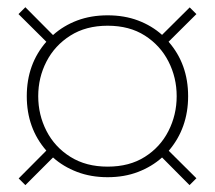

<svg xmlns="http://www.w3.org/2000/svg" viewBox="-20 -658 610 545"><path d="M52 -132.5 33 -151.5 111.5 -230.5Q56 -294 56 -385Q56 -476 111.5 -539.5L32.5 -618L52 -637.5L130.5 -558.5Q160 -585 199 -599.8Q238 -614.5 285.5 -614.5Q333 -614.5 372 -599.8Q411 -585 440 -559L518.5 -637L537.5 -618L458.5 -539.5Q514 -476 514 -385Q514 -294.5 459 -230L537.5 -152L518 -132.5L440 -211Q411 -185 372 -170Q333 -155 285.5 -155Q238 -155 198.8 -170Q159.5 -185 130.5 -211ZM285.5 -185Q347.5 -185 391.2 -212.8Q435 -240.5 458.2 -286.2Q481.5 -332 481.5 -385Q481.5 -438 458.2 -483.5Q435 -529 391.2 -557Q347.5 -585 285.5 -585Q224 -585 179.8 -557Q135.5 -529 112 -483.5Q88.5 -438 88.5 -385Q88.5 -332 112 -286.2Q135.5 -240.5 179.8 -212.8Q224 -185 285.5 -185Z"/></svg>

Font: Bodoni Moda 9pt
Style: Regular
Weight: 400
Designer: Owen Earl
Foundry: indestructible type
Version: Version 2.005